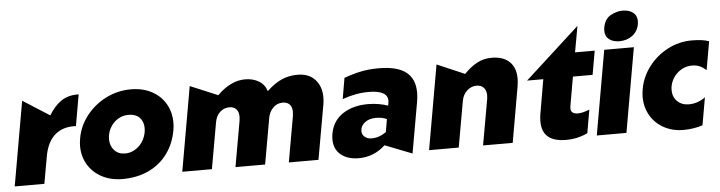

<svg xmlns="http://www.w3.org/2000/svg" viewBox="-48 -996 4597 1226"><g transform="rotate(-5 2251.0 -383.5)"><path d="M453 -550Q392 -550 348.5 -520Q305 -490 270 -432L99 -541L4 0H194L224 -168Q239 -259 287 -304.5Q335 -350 411 -350H427L462 -550Z M1045 -272Q1049 -293 1049 -318Q1049 -385 1018 -438.5Q987 -492 929.5 -522.5Q872 -553 796 -553Q711 -553 636 -515Q561 -477 510.5 -412Q460 -347 447 -270Q442 -242 442 -220Q442 -154 473.5 -101Q505 -48 562.5 -17.5Q620 13 695 13Q790 13 864 -22.5Q938 -58 984.5 -122.5Q1031 -187 1045 -272ZM863 -299Q863 -261 845 -226Q827 -191 795 -169.5Q763 -148 725 -148Q682 -148 656 -176.5Q630 -205 630 -248Q630 -285 648 -318.5Q666 -352 697.5 -372Q729 -392 766 -392Q814 -392 838.5 -366Q863 -340 863 -299Z M1951 0 2014 -355Q2017 -376 2017 -396Q2017 -465 1977 -509Q1937 -553 1865 -553Q1807 -553 1759.5 -531Q1712 -509 1667 -465Q1654 -508 1616.5 -530.5Q1579 -553 1529 -553Q1436 -553 1350 -467L1173 -541L1078 0H1268L1320 -294Q1327 -337 1353 -360.5Q1379 -384 1413 -384Q1441 -384 1457 -367Q1473 -350 1473 -318Q1473 -312 1471 -294L1419 0H1609L1661 -294Q1667 -331 1692.5 -357.5Q1718 -384 1755 -384Q1783 -384 1799 -367.5Q1815 -351 1815 -319Q1815 -312 1813 -294L1761 0Z M2302 -107Q2275 -107 2257.5 -121.5Q2240 -136 2240 -159Q2240 -191 2267.5 -213Q2295 -235 2340 -235Q2381 -235 2409 -221L2395 -139Q2350 -107 2302 -107ZM2616 -373Q2616 -461 2559.5 -505Q2503 -549 2384 -549Q2322 -549 2271 -538.5Q2220 -528 2162 -507L2139 -373Q2225 -404 2308 -404Q2429 -404 2429 -337Q2429 -327 2426 -315L2424 -306Q2400 -315 2366.5 -321Q2333 -327 2296 -327Q2199 -327 2133.5 -283Q2068 -239 2054 -157Q2051 -139 2051 -123Q2051 -59 2094.5 -23.5Q2138 12 2209 12Q2306 12 2379 -56L2553 12L2610 -311Q2616 -344 2616 -373Z M3263 -406Q3263 -477 3222.5 -515Q3182 -553 3109 -553Q3056 -553 3013 -529Q2970 -505 2932 -465L2755 -541L2660 0H2850L2902 -293Q2909 -335 2936.5 -359.5Q2964 -384 2998 -384Q3026 -384 3043 -366Q3060 -348 3060 -316Q3060 -309 3058 -293L3006 0H3196L3258 -354Q3263 -386 3263 -406Z M3384 -120Q3384 11 3538 11Q3612 11 3676 -20L3702 -169Q3658 -151 3627 -151Q3582 -151 3582 -188Q3582 -193 3584 -205L3616 -388H3742L3769 -541H3643L3673 -708L3322 -388H3426L3388 -168Q3384 -145 3384 -120Z M4020 -541H3830L3735 0H3925ZM3843 -684Q3841 -676 3841 -662Q3841 -626 3866 -606.5Q3891 -587 3932 -587Q3979 -587 4014 -612.5Q4049 -638 4058 -684Q4060 -698 4060 -704Q4060 -741 4034.5 -760.5Q4009 -780 3967 -780Q3931 -780 3892 -759Q3853 -738 3843 -684Z M4392 -552Q4309 -552 4236 -513.5Q4163 -475 4114.5 -410.5Q4066 -346 4053 -270Q4048 -242 4048 -220Q4048 -154 4078.5 -101Q4109 -48 4164.5 -17.5Q4220 13 4291 13Q4321 13 4354 8Q4387 3 4413 -6L4444 -183Q4395 -147 4339 -147Q4293 -147 4264.5 -175Q4236 -203 4236 -247Q4236 -285 4255.5 -318.5Q4275 -352 4307.5 -372Q4340 -392 4379 -392Q4407 -392 4428.5 -382.5Q4450 -373 4470 -355L4502 -537Q4462 -552 4392 -552Z"/></g></svg>

Font: Geom Black
Style: Bold Italic
Weight: 900
Italic angle: -10°
Version: Version 1.102